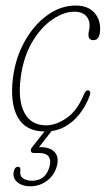

<svg xmlns="http://www.w3.org/2000/svg" viewBox="-20 -454 379 674"><path d="M241.5 -413Q204.5 -413 164.5 -386Q124.5 -359 93.8 -307.8Q63 -256.5 53 -184.5Q42 -103 65.5 -58.5Q89 -14 142 -14Q175.5 -14 213.2 -39.2Q251 -64.5 275.5 -124.5Q281 -137 288.5 -137Q293.5 -137 296 -131.8Q298.5 -126.5 293 -113Q281 -82.5 260 -54.8Q239 -27 208.5 -9.8Q178 7.5 137.5 7.5Q69.5 7.5 42 -43Q14.5 -93.5 25.5 -181Q34.5 -251 66.5 -308.5Q98.5 -366 145.5 -400.2Q192.5 -434.5 245.5 -434.5Q287 -434.5 309.2 -411.5Q331.5 -388.5 331.5 -353Q331.5 -313 308 -313Q290.5 -313 290.5 -331.5Q290.5 -339.5 292.5 -346.8Q294.5 -354 294.5 -364.5Q294.5 -386.5 280.5 -399.8Q266.5 -413 241.5 -413ZM148.5 -8H172L117 62.5Q118.5 62.5 122 62.5Q156 62.5 172 80.2Q188 98 179.5 129.5Q171 161 145 180.5Q119 200 86 200Q57.5 200 40 184.8Q22.5 169.5 29 145.5Q32.5 131.5 43 131.5Q53 131.5 51.5 143.5Q48.5 164 61.2 172.2Q74 180.5 91.5 180.5Q140.5 180.5 154 130.5Q160 108.5 150.8 95.8Q141.5 83 117 83H99Q89.5 83 88.2 76.2Q87 69.5 93.5 61.5Z"/></svg>

Font: Fraunces144ptSuperSoftThinItalic
Style: Italic
Weight: 100
Italic angle: -16°
Version: Version 1.000;[0bf87f6ff]